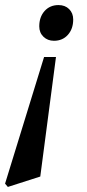

<svg xmlns="http://www.w3.org/2000/svg" viewBox="-45 -512 345 758"><path d="M176 -287 114 185 -14 226 -25 213 129 -287ZM186 -492Q212 -492 228 -476Q244 -460 244 -435Q244 -398 223 -374.5Q202 -351 168 -351Q143 -351 126.5 -367Q110 -383 110 -408Q110 -445 131 -468.5Q152 -492 186 -492Z"/></svg>

Font: Platypi Light
Style: Italic
Weight: 300
Italic angle: -13°
Designer: David Sargent
Foundry: Bolt Cutter Type
Version: Version 1.200